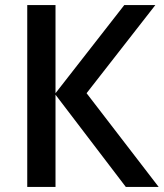

<svg xmlns="http://www.w3.org/2000/svg" viewBox="-20 -734 643 754"><path d="M603 0 320 -368 590 -714H468L198 -368V-714H87V0H198V-362L474 0Z"/></svg>

Font: Noto Sans Thai Medium
Style: Regular
Weight: 500
Designer: Monotype Design Team
Foundry: Monotype Imaging Inc.
Version: Version 1.901